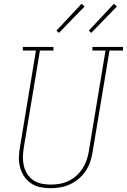

<svg xmlns="http://www.w3.org/2000/svg" viewBox="-20 -982 667 1010"><path d="M246 8Q218 8 191.5 2.5Q165 -3 143.5 -17.5Q122 -32 107.5 -53.5Q93 -75 86 -100.5Q79 -126 79.5 -153.5Q80 -181 85 -208L169 -716H100V-735H261V-716H190L105 -205Q101 -181 100.5 -156.5Q100 -132 105.5 -109Q111 -86 123.5 -66.5Q136 -47 155 -34Q174 -21 198 -16Q222 -11 246 -11Q270 -11 293.5 -15Q317 -19 339.5 -29.5Q362 -40 381 -57Q400 -74 413.5 -94.5Q427 -115 435 -138Q443 -161 447 -185L535 -716H466V-735H627V-716H556L467 -182Q463 -156 454.5 -131Q446 -106 431 -83Q416 -60 394.5 -42Q373 -24 348.5 -12.5Q324 -1 298 3.5Q272 8 246 8Q246 8 246 8Q246 8 246 8ZM460 -809 447 -821 579 -962 595 -948ZM290 -809 277 -821 409 -962 425 -948Z"/></svg>

Font: Iosevka Curly Slab ThExObl
Style: Regular
Weight: 100
Width: 7
Italic angle: -9°
Monospace: yes
Designer: Belleve Invis
Foundry: Belleve Invis
Version: Version 11.1.0; ttfautohint (v1.8.3)